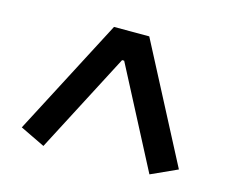

<svg xmlns="http://www.w3.org/2000/svg" viewBox="-70 -793 740 621"><g transform="rotate(15 300.0 -482.5)"><path d="M475 -267 301 -601H294L120 -267L37 -307L241 -698H359L563 -307Z"/></g></svg>

Font: IBM Plex Mono Medium
Style: Regular
Weight: 500
Monospace: yes
Designer: Mike Abbink, Paul van der Laan, Pieter van Rosmalen
Foundry: Bold Monday
Version: Version 2.3